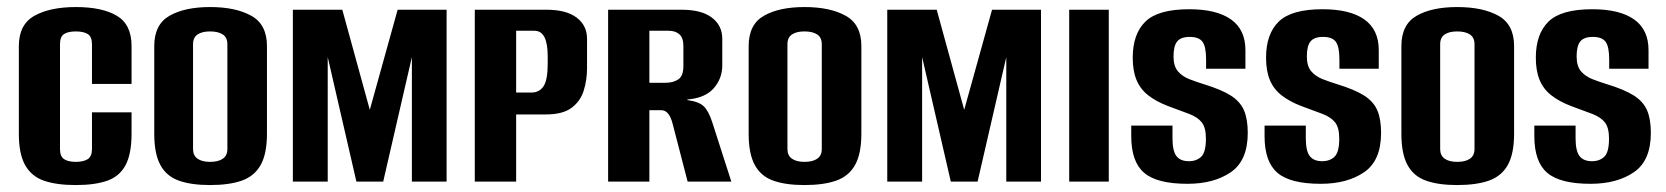

<svg xmlns="http://www.w3.org/2000/svg" viewBox="-20 -523 4799 553"><path d="M198 10Q143.4 10 107.1 -2.4Q70.8 -14.8 52.5 -47.2Q34.3 -79.5 34.3 -137.5V-390.3Q34.3 -452.5 79.2 -477.6Q124.1 -502.7 198.6 -502.7Q274.2 -502.7 316.5 -477.6Q358.9 -452.5 358.9 -390.3V-281.2H244.9V-395.4Q244.9 -417.3 232.7 -424.9Q220.6 -432.5 198.3 -432.5Q176 -432.5 164.4 -424.9Q152.8 -417.3 152.8 -395.4V-93.5Q152.8 -72.3 164.8 -64.5Q176.7 -56.8 198.3 -56.8Q220.2 -56.8 232.5 -64.5Q244.9 -72.3 244.9 -93.5V-199.5H358.9V-138.1Q358.9 -79.9 341.7 -47.5Q324.5 -15.2 289.2 -2.6Q253.9 10 198 10Z M584.6 10Q530.7 10 495 -2.8Q459.4 -15.5 441.9 -47.8Q424.3 -80.2 424.3 -137.5V-390.3Q424.3 -452.5 468.2 -477.6Q512 -502.7 585.2 -502.7Q658.7 -502.7 703.8 -477.6Q748.9 -452.5 748.9 -390.3V-138.1Q748.9 -80.5 731 -48.2Q713.1 -15.9 676.8 -2.9Q640.5 10 584.6 10ZM584.9 -56.8Q608.8 -56.8 621.8 -65.9Q634.9 -75 634.9 -93.5V-395.8Q634.9 -414.9 621.7 -423.7Q608.5 -432.5 584.9 -432.5Q562 -432.5 549 -423.7Q536 -414.9 536 -395.8V-93.5Q536 -75 549 -65.9Q562 -56.8 584.9 -56.8Z M823.5 0V-495H965.9L1045.1 -206.7L1125.3 -495H1266.3V0H1166.3V-358.6L1083.7 0H1006.5L923.9 -358.6V0Z M1347.5 0V-495H1553.5Q1611.2 -495 1641 -472.2Q1670.8 -449.5 1670.8 -411.3V-326.8Q1670.8 -292.9 1661.3 -262.2Q1651.8 -231.5 1626.3 -212.5Q1600.8 -193.4 1552.3 -193.4H1466.6V0ZM1466.6 -256.4H1510.4Q1533.1 -256.4 1545.3 -274.3Q1557.5 -292.2 1557.5 -339V-360.3Q1557.5 -397.3 1548.2 -415.8Q1538.9 -434.4 1519.1 -434.4H1466.6Z M1731.5 0V-495H1943Q2000.7 -495 2030.5 -472.2Q2060.3 -449.5 2060.3 -411.3V-334.7Q2060.3 -296.9 2035.7 -268.8Q2011 -240.6 1959.7 -236.5V-234.8Q1993 -230.3 2007 -216.8Q2021 -203.2 2031.5 -170.7L2086.4 0H1960.5L1918.2 -163.2Q1915.2 -176.2 1910.7 -185.5Q1906.1 -194.9 1899.8 -200.2Q1893.5 -205.6 1883.9 -205.6H1850.3V0ZM1850.3 -284.6H1897.1Q1919.3 -284.6 1933.8 -294.5Q1948.3 -304.3 1948.3 -332.5V-390.2Q1948.3 -413.6 1937 -424Q1925.6 -434.4 1905.9 -434.4H1850.3Z M2296.6 10Q2242.7 10 2207 -2.8Q2171.4 -15.5 2153.9 -47.8Q2136.3 -80.2 2136.3 -137.5V-390.3Q2136.3 -452.5 2180.2 -477.6Q2224 -502.7 2297.2 -502.7Q2370.7 -502.7 2415.8 -477.6Q2460.9 -452.5 2460.9 -390.3V-138.1Q2460.9 -80.5 2443 -48.2Q2425.1 -15.9 2388.8 -2.9Q2352.5 10 2296.6 10ZM2296.9 -56.8Q2320.8 -56.8 2333.8 -65.9Q2346.9 -75 2346.9 -93.5V-395.8Q2346.9 -414.9 2333.7 -423.7Q2320.5 -432.5 2296.9 -432.5Q2274 -432.5 2261 -423.7Q2248 -414.9 2248 -395.8V-93.5Q2248 -75 2261 -65.9Q2274 -56.8 2296.9 -56.8Z M2535.5 0V-495H2677.9L2757.1 -206.7L2837.3 -495H2978.3V0H2878.3V-358.6L2795.7 0H2718.5L2635.9 -358.6V0Z M3059.5 0V-495H3173.5V0Z M3400 6.4Q3312.1 6.4 3275.2 -25.4Q3238.2 -57.1 3238.2 -130.8V-161.2H3357V-124.7Q3357 -88 3368.5 -73.3Q3380 -58.7 3404 -58.7Q3426.5 -58.7 3439.9 -71.8Q3453.3 -84.8 3453.3 -123.6Q3453.3 -155.1 3441.7 -170.1Q3430.1 -185.1 3405.9 -194.6Q3381.6 -204 3342.9 -218Q3309.8 -230.8 3287.1 -248.5Q3264.3 -266.3 3253.4 -292.7Q3242.5 -319 3242.5 -356.7Q3242.5 -425.2 3279 -460.8Q3315.5 -496.4 3405.3 -496.4Q3484.1 -496.4 3525.6 -467Q3567.1 -437.6 3567.1 -378.8V-325H3453.8V-351.9Q3453.8 -388.5 3443.5 -402.6Q3433.2 -416.7 3406.7 -416.7Q3381 -416.7 3370.5 -403.6Q3360 -390.6 3360 -360.4Q3360 -332.6 3372.6 -317.7Q3385.2 -302.9 3405.6 -295Q3426 -287 3448.5 -280.1Q3497.6 -265.1 3524.8 -247.9Q3551.9 -230.7 3562.9 -205.3Q3573.8 -180 3573.8 -140.3Q3573.8 -60.5 3525.1 -27.1Q3476.4 6.4 3400 6.4Z M3784 6.4Q3696.1 6.4 3659.2 -25.4Q3622.2 -57.1 3622.2 -130.8V-161.2H3741V-124.7Q3741 -88 3752.5 -73.3Q3764 -58.7 3788 -58.7Q3810.5 -58.7 3823.9 -71.8Q3837.3 -84.8 3837.3 -123.6Q3837.3 -155.1 3825.7 -170.1Q3814.1 -185.1 3789.9 -194.6Q3765.6 -204 3726.9 -218Q3693.8 -230.8 3671.1 -248.5Q3648.3 -266.3 3637.4 -292.7Q3626.5 -319 3626.5 -356.7Q3626.5 -425.2 3663 -460.8Q3699.5 -496.4 3789.3 -496.4Q3868.1 -496.4 3909.6 -467Q3951.1 -437.6 3951.1 -378.8V-325H3837.8V-351.9Q3837.8 -388.5 3827.5 -402.6Q3817.2 -416.7 3790.7 -416.7Q3765 -416.7 3754.5 -403.6Q3744 -390.6 3744 -360.4Q3744 -332.6 3756.6 -317.7Q3769.2 -302.9 3789.6 -295Q3810 -287 3832.5 -280.1Q3881.6 -265.1 3908.8 -247.9Q3935.9 -230.7 3946.9 -205.3Q3957.8 -180 3957.8 -140.3Q3957.8 -60.5 3909.1 -27.1Q3860.4 6.4 3784 6.4Z M4176.6 10Q4122.7 10 4087 -2.8Q4051.4 -15.5 4033.9 -47.8Q4016.3 -80.2 4016.3 -137.5V-390.3Q4016.3 -452.5 4060.2 -477.6Q4104 -502.7 4177.2 -502.7Q4250.7 -502.7 4295.8 -477.6Q4340.9 -452.5 4340.9 -390.3V-138.1Q4340.9 -80.5 4323 -48.2Q4305.1 -15.9 4268.8 -2.9Q4232.5 10 4176.6 10ZM4176.9 -56.8Q4200.8 -56.8 4213.8 -65.9Q4226.9 -75 4226.9 -93.5V-395.8Q4226.9 -414.9 4213.7 -423.7Q4200.5 -432.5 4176.9 -432.5Q4154 -432.5 4141 -423.7Q4128 -414.9 4128 -395.8V-93.5Q4128 -75 4141 -65.9Q4154 -56.8 4176.9 -56.8Z M4561 6.4Q4473.1 6.4 4436.2 -25.4Q4399.2 -57.1 4399.2 -130.8V-161.2H4518V-124.7Q4518 -88 4529.5 -73.3Q4541 -58.7 4565 -58.7Q4587.5 -58.7 4600.9 -71.8Q4614.3 -84.8 4614.3 -123.6Q4614.3 -155.1 4602.7 -170.1Q4591.1 -185.1 4566.9 -194.6Q4542.6 -204 4503.9 -218Q4470.8 -230.8 4448.1 -248.5Q4425.3 -266.3 4414.4 -292.7Q4403.5 -319 4403.5 -356.7Q4403.5 -425.2 4440 -460.8Q4476.5 -496.4 4566.3 -496.4Q4645.1 -496.4 4686.6 -467Q4728.1 -437.6 4728.1 -378.8V-325H4614.8V-351.9Q4614.8 -388.5 4604.5 -402.6Q4594.2 -416.7 4567.7 -416.7Q4542 -416.7 4531.5 -403.6Q4521 -390.6 4521 -360.4Q4521 -332.6 4533.6 -317.7Q4546.2 -302.9 4566.6 -295Q4587 -287 4609.5 -280.1Q4658.6 -265.1 4685.8 -247.9Q4712.9 -230.7 4723.9 -205.3Q4734.8 -180 4734.8 -140.3Q4734.8 -60.5 4686.1 -27.1Q4637.4 6.4 4561 6.4Z"/></svg>

Font: Alumni Sans SC Thin
Style: Regular
Weight: 100
Designer: Robert E. Leuschke
Foundry: Robert E. Leuschke
Version: Version 1.018